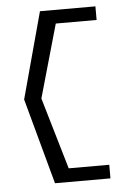

<svg xmlns="http://www.w3.org/2000/svg" viewBox="-50 -637 488 745"><g transform="rotate(-5 194.0 -265.0)"><path d="M43 -264 134 70H350V17H192L110 -262L191 -547H350V-600H134Z"/></g></svg>

Font: Charger Sport
Style: ExLitExt
Weight: 200
Designer: Jasper
Foundry: Cannot Into Space Fonts
Version: Version 1.1